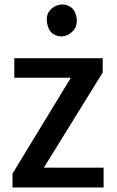

<svg xmlns="http://www.w3.org/2000/svg" viewBox="-20 -825 514 845"><path d="M436 -87V0H35V-61L292 -483H43V-569H432V-506L173 -87ZM187 -724Q182 -758 199 -778.5Q216 -799 241 -804Q266 -809 288.5 -795.5Q311 -782 317 -748Q322 -714 304.5 -692.5Q287 -671 262 -666Q237 -661 215 -675Q193 -689 187 -724Z"/></svg>

Font: Yaldevi SemiBold
Style: Regular
Weight: 600
Designer: Sol Matas, Rajitha Manaperi, Kosala Senevirathne
Foundry: Mooniak
Version: Version 1.100